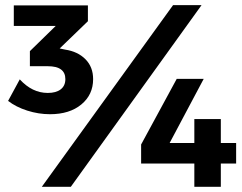

<svg xmlns="http://www.w3.org/2000/svg" viewBox="-20 -720 932 740"><path d="M647 -700.2H756.8L252.9 0H141.1ZM231 -528.8Q279.8 -521.5 309.3 -491.7Q338.9 -461.9 338.9 -415Q338.9 -355 293.5 -317.4Q248 -279.8 172.9 -279.8Q128.4 -279.8 85 -293.7Q41.5 -307.6 11.2 -331.1L56.2 -414.1Q104 -361.8 164.1 -361.8Q196.3 -361.8 214.1 -375.7Q231.9 -389.6 231.9 -415Q231.9 -464.8 164.1 -464.8H95.2V-522.9L194.8 -620.1H33.2V-699.2H318.8V-638.2L210 -533.2ZM661.1 -416H765.1L633.8 -168.9H729V-261.2H831.1V-168.9H890.1V-89.8H831.1V0H729V-89.8H523.9V-163.1Z"/></svg>

Font: Montserrat arm SemiBold
Style: Regular
Weight: 600
Designer: Julieta Ulanovsky
Foundry: Julieta Ulanovsky
Version: Version 6.000;PS 006.000;hotconv 1.0.88;makeotf.lib2.5.64775